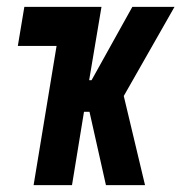

<svg xmlns="http://www.w3.org/2000/svg" viewBox="-20 -540 540 560"><path d="M289 0 241 -214H225L190 0H78L145 -406H32L51 -520H276L240 -306H247L366 -520H489L341 -260L403 0Z"/></svg>

Font: Iosevka Term Curly Heavy
Style: Italic
Weight: 900
Italic angle: -9°
Designer: Belleve Invis
Foundry: Belleve Invis
Version: Version 32.3.0